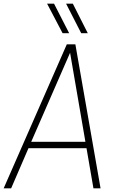

<svg xmlns="http://www.w3.org/2000/svg" viewBox="-36 -1032 653 1052"><path d="M343 -850H307L222 -1012H260ZM445 -850H409L326 -1012H363ZM515 0H476L438 -220H120L25 0H-16L330 -789H377ZM432 -255 348 -743 135 -255Z"/></svg>

Font: Tanohe Sans ExtraLight
Style: Italic
Weight: 200
Designer: Village Type and Design LLC & Cristiano Sobral
Foundry: Cooper Hewitt Smithsonian Design Museum
Version: Version 1.00;September 29, 2021;FontCreator 13.0.0.2655 64-b